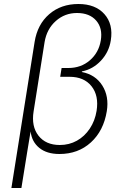

<svg xmlns="http://www.w3.org/2000/svg" viewBox="-20 -760 640 960"><path d="M37 180 153 -550Q167 -638 226 -689Q285 -740 372 -740Q457 -740 502 -689.5Q547 -639 534 -558Q525 -500 485 -457Q445 -414 390 -403L389 -400Q457 -387 491.5 -332.5Q526 -278 514 -204Q498 -106 434.5 -48Q371 10 277 10Q214 10 176.5 -20.5Q139 -51 133 -103L116 0L87 180ZM279 -35Q326 -35 364.5 -56.5Q403 -78 429 -117Q455 -156 463 -206Q475 -282 437.5 -329Q400 -376 328 -376H281L288 -420H322Q385 -420 429.5 -458.5Q474 -497 484 -558Q494 -619 461 -657Q428 -695 365 -695Q304 -695 259 -655Q214 -615 203 -550L148 -203Q136 -128 172.5 -81.5Q209 -35 279 -35Z"/></svg>

Font: JetBrains Mono NL Thin
Style: Italic
Weight: 100
Italic angle: -9°
Monospace: yes
Designer: Philipp Nurullin, Konstantin Bulenkov
Foundry: JetBrains
Version: Version 2.305; ttfautohint (v1.8.4.7-5d5b)